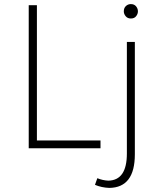

<svg xmlns="http://www.w3.org/2000/svg" viewBox="-20 -725 770 939"><path d="M471.5 0H120.5V-699.5H160.5V-38H471.5ZM514.5 194Q476.5 192.5 444.5 179L456 146.5Q481 157 509.5 158.5Q600.5 157 600.5 26V-520H639.5V29.5Q639.5 192.5 514.5 194ZM620 -634.5Q604 -634.5 594.8 -645.5Q585.5 -656.5 585.5 -669.5Q585.5 -686 595.8 -695.5Q606 -705 620 -705Q636.5 -705 645.5 -694Q654.5 -683 654.5 -669.5Q654.5 -657 645.8 -645.8Q637 -634.5 620 -634.5Z"/></svg>

Font: Argentum Novus ExtraLight
Style: Regular
Weight: 250
Designer: Julieta Ulanovsky (font) & Cristiano Sobral (main changes)
Foundry: Julieta Ulanovsky (font) & Cristiano Sobral (main changes)
Version: Version 3.00;November 27, 2020;FontCreator 13.0.0.2655 64-bi